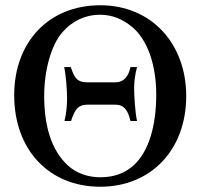

<svg xmlns="http://www.w3.org/2000/svg" viewBox="-20 -696 762 730"><path d="M501 -236C494 -267 490 -331 490 -361C490 -390 494 -413 501 -441H476C469 -407 452 -383 418 -383H312C273 -383 263 -400 249 -441H224C231 -409 235 -353 235 -323C235 -295 232 -262 225 -236H250C264 -277 275 -298 313 -298H418C454 -298 467 -274 476 -236ZM688 -331C688 -529 557 -676 361 -676C166 -676 34 -537 34 -334C34 -126 167 14 361 14C553 14 688 -125 688 -331ZM574 -337C574 -217 546 -123 491 -70C456 -37 412 -22 362 -22C316 -22 272 -36 238 -67C177 -123 148 -213 148 -332C148 -427 174 -524 217 -573C256 -618 306 -640 360 -640C407 -640 447 -623 483 -593C540 -545 574 -451 574 -337Z"/></svg>

Font: XITS Math
Style: Regular
Weight: 400
Designer: MicroPress Inc., with final additions and corrections provided by Coen Hoffman, Elsevier (retired)
Version: Version 1.108